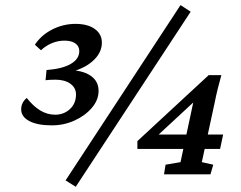

<svg xmlns="http://www.w3.org/2000/svg" viewBox="-20 -671 928 739"><path d="M179.7 -188.5Q124 -188.5 92.8 -205.1Q61.5 -221.7 61.5 -250Q61.5 -276.4 83 -293.9Q108.4 -261.7 135.3 -245.6Q162.1 -229.5 192.4 -229.5Q225.6 -229.5 249 -251Q272.5 -272.5 272.5 -307.6Q272.5 -333 251 -348.6Q229.5 -364.3 193.4 -364.3Q182.6 -364.3 172.9 -363.8Q163.1 -363.3 155.3 -362.3L159.2 -401.4Q220.7 -406.2 252.9 -425.3Q285.2 -444.3 285.2 -474.6Q285.2 -493.2 270 -503.9Q254.9 -514.6 228.5 -514.6Q203.1 -514.6 179.7 -504.9Q156.2 -495.1 137.7 -477.5L114.3 -499Q138.7 -536.1 181.2 -557.6Q223.6 -579.1 270.5 -579.1Q317.4 -579.1 344.7 -559.6Q372.1 -540 372.1 -506.8Q372.1 -466.8 335.9 -435.1Q299.8 -403.3 237.3 -390.6L244.1 -401.4Q298.8 -400.4 329.1 -379.4Q359.4 -358.4 359.4 -321.3Q359.4 -286.1 333.5 -255.9Q307.6 -225.6 266.6 -207Q225.6 -188.5 179.7 -188.5ZM232.4 23.4 674.8 -651.4 713.9 -626 271.5 47.9ZM756.8 -46.9 800.8 -37.1 790 0H611.3L617.2 -37.1L674.8 -46.9L727.5 -293.9L738.3 -290L577.1 -140.6L582 -153.3H838.9L827.1 -97.7H508.8V-127.9L783.2 -381.8H832Q825.2 -358.4 818.4 -330.6Q811.5 -302.7 805.7 -273.4Z"/></svg>

Font: Crimson Pro Medium
Style: Italic
Weight: 500
Italic angle: -12°
Designer: Jacques Le Bailly
Foundry: Baron von Fonthausen
Version: Version 1.003